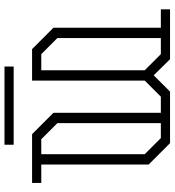

<svg xmlns="http://www.w3.org/2000/svg" viewBox="18 -778 760 835"><g transform="rotate(-90 397.5 -360.0)"><path d="M775 -40V0H558L488 -71L417 0H193L100 -93V-560H20V-600H232L325 -507V-40H395L465 -110V-582V-600H602L695 -507V-40ZM215 -40H280V-490L210 -560H145V-110ZM580 -40H650V-490L580 -560H510V-110ZM526 -720V-680H186V-720Z"/></g></svg>

Font: Kumar One Outline
Style: Regular
Weight: 400
Designer: Parimal Parmar
Foundry: Indian Type Foundry
Version: Version 1.000;PS 1.000;hotconv 1.0.88;makeotf.lib2.5.647800